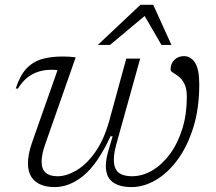

<svg xmlns="http://www.w3.org/2000/svg" viewBox="-20 -750 878 780"><path d="M493 -512H549.5L452 -162Q442.5 -126.5 442.5 -101Q442.5 -64.5 461.5 -49.2Q480.5 -34 515.5 -34Q558.5 -34 598.5 -57.5Q638.5 -81 670.2 -124Q702 -167 720.5 -226Q739 -285 739 -356Q739 -390.5 729 -409.8Q719 -429 706 -439Q693 -449 683 -454.8Q673 -460.5 673 -467.5Q673 -492 688.5 -507Q704 -522 727.5 -522Q755 -522 772.2 -495.5Q789.5 -469 789.5 -407.5Q789.5 -309 765.2 -231.8Q741 -154.5 701 -100.5Q661 -46.5 612.2 -18.2Q563.5 10 514.5 10Q464 10 437 -10.8Q410 -31.5 410 -76Q410 -101 419 -133L437.5 -196.5H429Q377.5 -85 320.5 -37.5Q263.5 10 202 10Q150.5 10 122 -14.5Q93.5 -39 93.5 -87Q93.5 -122 109.5 -169L213.5 -464.5Q208.5 -466 202 -466.2Q195.5 -466.5 189.5 -466.5Q98.5 -466.5 53 -390L44 -390.5Q61 -443.5 87.5 -471.5Q114 -499.5 150.5 -510Q187 -520.5 235 -520.5Q263 -520.5 287.5 -517L163 -162Q149 -121.5 149 -93Q149 -34 214 -34Q250 -34 290.5 -57.8Q331 -81.5 366.8 -131.8Q402.5 -182 424.5 -261.5ZM377.5 -567.5 550.5 -730.5H602.5L676.5 -567.5H636L567.5 -685L427 -567.5Z"/></svg>

Font: Newsreader Caption Light
Style: Italic
Weight: 300
Italic angle: -17°
Designer: Hugues Gentile
Foundry: Production Type
Version: Version 1.001